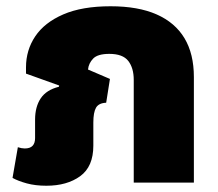

<svg xmlns="http://www.w3.org/2000/svg" viewBox="-20 -583 697 613"><path d="M128 10Q93 10 65.5 2.5Q38 -5 20 -15L37 -113Q43 -111 48.5 -110Q54 -109 59 -109Q76 -109 84 -117.5Q92 -126 92 -142V-201Q92 -242 110 -269Q128 -296 168 -306L169 -310L63 -348V-368Q63 -423 92.5 -467Q122 -511 182 -537Q242 -563 333 -563Q421 -563 480 -537Q539 -511 569 -461Q599 -411 599 -337V0H407V-328Q407 -366 389.5 -388.5Q372 -411 329 -411Q292 -411 277.5 -396Q263 -381 261 -361L331 -331L319 -255Q295 -254 286.5 -239Q278 -224 278 -192V-118Q278 -51 236 -20.5Q194 10 128 10Z"/></svg>

Font: Noto Sans Thai Black
Style: Regular
Weight: 900
Version: Version 2.001